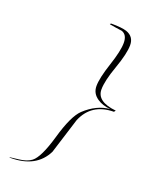

<svg xmlns="http://www.w3.org/2000/svg" viewBox="-157 -805 799 1019"><g transform="rotate(20 242.5 -295.5)"><path d="M31 131Q27 131 25 129Q29 128 76 123Q121 118 146 99Q184 70 220 -55Q257 -185 300 -226Q365 -287 441 -294Q396 -297 366 -318Q330 -342 330 -384Q330 -429 359 -516Q388 -603 388 -648Q388 -694 356 -705Q339 -707 321 -710Q303 -713 286 -716L284 -718L288 -720Q289 -721 291 -722Q351 -722 378 -713Q424 -697 424 -648Q424 -601 392 -511Q361 -424 361 -376Q361 -307 471 -296L464 -287Q338 -286 293 -177L230 24Q177 131 31 131Z"/></g></svg>

Font: Lovers Quarrel
Style: Regular
Weight: 400
Designer: Robert E. Leuschke
Foundry: Robert E. Leuschke
Version: Version 1.010; ttfautohint (v1.8.3)